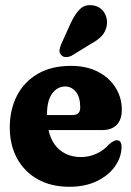

<svg xmlns="http://www.w3.org/2000/svg" viewBox="-20 -706 503 736"><path d="M447 -285Q447 -247.5 427.5 -227.5Q408 -207.5 372.5 -207.5H166Q178 -155.5 210.8 -129.8Q243.5 -104 290.5 -104Q322.5 -104 350.5 -117.2Q378.5 -130.5 397.5 -152Q415.5 -168.5 427.5 -168.5Q446.5 -168.5 446 -141.5Q445 -102 420.2 -67.5Q395.5 -33 351 -11.5Q306.5 10 245.5 10Q176.5 10 125.2 -18.5Q74 -47 45.8 -98.2Q17.5 -149.5 17.5 -217.5Q17.5 -285 44.5 -338.2Q71.5 -391.5 123.8 -422.5Q176 -453.5 252 -453.5Q312 -453.5 355.8 -430.8Q399.5 -408 423.2 -369.8Q447 -331.5 447 -285ZM230 -374.5Q200 -374.5 180 -347.5Q160 -320.5 160 -265.5V-265H259Q287.5 -265 287.5 -294Q287.5 -334 270.8 -354.2Q254 -374.5 230 -374.5ZM248.5 -611.5Q264.5 -648.5 285.2 -669.8Q306 -691 338.5 -685Q366 -680 379.8 -657.5Q393.5 -635 389.5 -609.5Q385.5 -585 370 -568.2Q354.5 -551.5 323 -534.5L254.5 -492.5Q244 -487 232.5 -487.2Q221 -487.5 214.5 -495Q206.5 -504 208.2 -514.8Q210 -525.5 215 -537.5Z"/></svg>

Font: Fraunces 144pt SuperSoft
Style: Bold
Weight: 700
Version: Version 1.000;[b76b70a41]